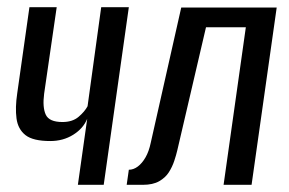

<svg xmlns="http://www.w3.org/2000/svg" viewBox="-20 -515 804 535"><path d="M197 0 223 -184Q212 -157 184 -139.5Q156 -122 120 -122Q72 -122 51 -138.5Q30 -155 26 -185Q22 -215 28 -255L62 -495H138L103 -254Q98 -216 107.5 -195.5Q117 -175 154 -175Q182 -175 199 -189.5Q216 -204 224 -219L262 -495H339L269 0Z M333 0 339 -42Q352 -42 364 -51Q376 -60 385.5 -76.5Q395 -93 400 -117L485 -494H751L681 0H603L665 -439H554L474 -96Q471 -83 465.5 -66.5Q460 -50 450.5 -35Q441 -20 423.5 -10Q406 0 378 0Z"/></svg>

Font: Alumni Sans Medium
Style: Italic
Weight: 500
Italic angle: -8°
Designer: Robert E. Leuschke
Foundry: Robert E. Leuschke
Version: Version 1.016